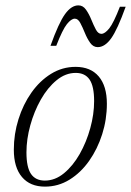

<svg xmlns="http://www.w3.org/2000/svg" viewBox="-20 -685 488 715"><path d="M261.5 -436Q317.5 -436 347.8 -400.2Q378 -364.5 378 -298.5Q378 -240 360.5 -185Q343 -130 312 -86Q281 -42 239 -16Q197 10 147.5 10Q92 10 61.8 -25.8Q31.5 -61.5 31.5 -127.5Q31.5 -186 48.8 -241Q66 -296 97 -340Q128 -384 170 -410Q212 -436 261.5 -436ZM147 -12.5Q185 -12.5 218.2 -39.8Q251.5 -67 276.8 -111.5Q302 -156 316.2 -207.8Q330.5 -259.5 330.5 -308.5Q330.5 -364 313.5 -388.8Q296.5 -413.5 262 -413.5Q224 -413.5 190.8 -386.2Q157.5 -359 132.2 -314.5Q107 -270 92.8 -218.2Q78.5 -166.5 78.5 -117.5Q78.5 -62 95.5 -37.2Q112.5 -12.5 147 -12.5ZM448 -660Q417.5 -575 394 -542.2Q370.5 -509.5 344 -509.5Q327 -509.5 315.8 -525.5Q304.5 -541.5 296 -562.5Q287.5 -583.5 279 -599.5Q270.5 -615.5 258.5 -615.5Q245.5 -615.5 229.2 -595.2Q213 -575 189.5 -514.5H168Q198.5 -599.5 222 -632.2Q245.5 -665 272 -665Q289 -665 300.2 -649Q311.5 -633 320 -612Q328.5 -591 337 -575Q345.5 -559 357.5 -559Q370.5 -559 386.8 -579.2Q403 -599.5 426.5 -660Z"/></svg>

Font: Newsreader 16pt Light
Style: Italic
Weight: 300
Italic angle: -17°
Designer: Hugues Gentile
Foundry: Production Type
Version: Version 1.003; ttfautohint (v1.8.3)